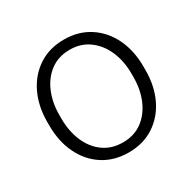

<svg xmlns="http://www.w3.org/2000/svg" viewBox="-127 -668 811 808"><g transform="rotate(-30 278.5 -264.0)"><path d="M279.3 10.3Q208.5 10.3 155.8 -23.7Q103 -57.6 74 -117.7Q44.9 -177.7 44.9 -255.9V-272Q44.9 -349.6 74 -409.7Q103 -469.7 155.5 -503.9Q208 -538.1 278.3 -538.1Q348.6 -538.1 401.4 -503.9Q454.1 -469.7 483.2 -409.7Q512.2 -349.6 512.2 -272V-255.9Q512.2 -177.7 483.2 -117.7Q454.1 -57.6 401.6 -23.7Q349.1 10.3 279.3 10.3ZM279.3 -38.6Q333.5 -38.6 372.6 -67.4Q411.6 -96.2 432.6 -145.3Q453.6 -194.3 453.6 -255.9V-272Q453.6 -332.5 432.4 -381.6Q411.1 -430.7 371.8 -459.7Q332.5 -488.8 278.3 -488.8Q223.1 -488.8 184.1 -459.7Q145 -430.7 124.3 -381.6Q103.5 -332.5 103.5 -272V-255.9Q103.5 -194.3 124.3 -145.3Q145 -96.2 184.3 -67.4Q223.6 -38.6 279.3 -38.6Z"/></g></svg>

Font: Roboto Slab Light
Style: Regular
Weight: 300
Designer: Google
Version: Version 2.000; ttfautohint (v1.8.1.43-b0c9)